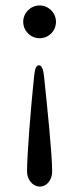

<svg xmlns="http://www.w3.org/2000/svg" viewBox="-20 -514 290 703"><path d="M125 -494C92 -494 65 -467 65 -434C65 -401 92 -374 125 -374C158 -374 185 -401 185 -434C185 -467 158 -494 125 -494ZM123 -275C113 -275 108 -265 105 -236C93 -122 79 51 79 114C79 143 99 169 126 169C153 169 171 143 171 114C171 51 153 -123 141 -236C139 -258 133 -275 123 -275Z"/></svg>

Font: Garamond-Math
Style: Regular
Weight: 400
Version: Version 2019-08-16